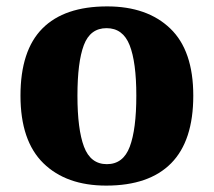

<svg xmlns="http://www.w3.org/2000/svg" viewBox="-20 -570 668 600"><path d="M312 10Q187 10 115.5 -60Q44 -130 44 -271Q44 -412 112.5 -481Q181 -550 315 -550Q440 -550 512 -481Q584 -412 584 -271Q584 -130 515 -60Q446 10 312 10ZM314 -57Q365 -57 385.5 -111.5Q406 -166 406 -271Q406 -376 385 -429Q364 -482 313 -482Q262 -482 242 -429Q222 -376 222 -271Q222 -166 242.5 -111.5Q263 -57 314 -57Z"/></svg>

Font: Noto Serif Tamil ExtraBold
Style: Regular
Weight: 800
Designer: Indian Type Foundry, Tom Grace, and the Monotype Design Team
Foundry: Monotype Imaging Inc.
Version: Version 2.004; ttfautohint (v1.8.4.7-5d5b)